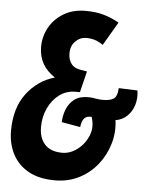

<svg xmlns="http://www.w3.org/2000/svg" viewBox="-52 -753 628 806"><g transform="rotate(5 262.0 -350.0)"><path d="M210 10Q142 10 97.5 -15Q53 -40 30.5 -83.5Q8 -127 8 -181Q8 -278 54.5 -339Q101 -400 172 -420Q103 -465 103 -543Q103 -587 124 -625Q145 -663 184 -686.5Q223 -710 277 -710Q319 -710 352.5 -700.5Q386 -691 418 -673L360 -574Q341 -587 324.5 -592Q308 -597 289 -597Q263 -597 243.5 -577.5Q224 -558 224 -527Q224 -498 239 -480.5Q254 -463 287 -460L304 -457L282 -368H264Q225 -368 195.5 -346Q166 -324 149 -287.5Q132 -251 132 -208Q132 -162 156.5 -135Q181 -108 230 -108Q264 -108 294.5 -131.5Q325 -155 339.5 -191.5Q354 -228 340 -269Q337 -269 334 -269Q316 -269 307 -256.5Q298 -244 296 -222L217 -236Q218 -265 228.5 -291Q239 -317 260.5 -333.5Q282 -350 318 -350Q334 -350 349.5 -347Q365 -344 380 -344Q410 -344 425.5 -353.5Q441 -363 443 -399L522 -396Q527 -365 518.5 -336Q510 -307 489.5 -287.5Q469 -268 441 -264Q448 -213 433.5 -164Q419 -115 387.5 -75.5Q356 -36 310.5 -13Q265 10 210 10Z"/></g></svg>

Font: Georama Condensed
Style: Bold Italic
Weight: 700
Width: 3
Italic angle: -9°
Designer: Jean-Baptiste Levee
Foundry: Production Type
Version: Version 1.000